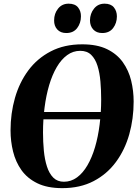

<svg xmlns="http://www.w3.org/2000/svg" viewBox="-20 -988 734 1020"><path d="M95.5 -354 96.5 -393H632L631 -354ZM310.5 11.5Q231.5 11.5 178.2 -14.5Q125 -40.5 94 -84.2Q63 -128 49.5 -182.8Q36 -237.5 36 -295Q36 -385.5 59.5 -467.8Q83 -550 130.5 -614Q178 -678 249.8 -715.2Q321.5 -752.5 417 -752.5Q496 -752.5 548.8 -726.8Q601.5 -701 632.5 -657.5Q663.5 -614 676.8 -559.8Q690 -505.5 690 -448.5Q690 -357.5 666.8 -274.8Q643.5 -192 596 -127.5Q548.5 -63 477.2 -25.8Q406 11.5 310.5 11.5ZM319.5 -22.5Q357.5 -22.5 389 -45.5Q420.5 -68.5 444.5 -109.8Q468.5 -151 484.8 -206Q501 -261 509.2 -325.8Q517.5 -390.5 517.5 -460Q517.5 -509 513.5 -555.2Q509.5 -601.5 498 -638.2Q486.5 -675 464.5 -696.5Q442.5 -718 406.5 -718Q368 -718 336.8 -695.2Q305.5 -672.5 281.5 -631.5Q257.5 -590.5 241.2 -535.8Q225 -481 216.8 -417Q208.5 -353 208.5 -284Q208.5 -234 213 -187.2Q217.5 -140.5 229.5 -103.2Q241.5 -66 263.2 -44.2Q285 -22.5 319.5 -22.5ZM332 -812.5Q301.5 -812.5 284.2 -831.5Q267 -850.5 267.5 -880Q267.5 -916 288.5 -942.2Q309.5 -968.5 344.5 -968.5Q378.5 -968.5 394.5 -948.8Q410.5 -929 410 -901Q410 -865.5 390 -839Q370 -812.5 332 -812.5ZM523 -812.5Q492.5 -812.5 475.2 -831.5Q458 -850.5 458 -880Q458.5 -916 479.5 -942.2Q500.5 -968.5 535.5 -968.5Q569 -968.5 585 -948.8Q601 -929 601 -901Q601 -865.5 581 -839Q561 -812.5 523 -812.5Z"/></svg>

Font: Merriweather 120pt ExtraBold
Style: Italic
Weight: 800
Italic angle: -7.8°
Version: Version 2.101